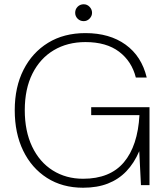

<svg xmlns="http://www.w3.org/2000/svg" viewBox="-20 -867 782 899"><path d="M369 12Q272 12 200 -34Q128 -80 88.5 -161.5Q49 -243 49 -351Q49 -459 90 -540Q131 -621 205 -666.5Q279 -712 380 -712Q493 -712 568 -658Q643 -604 667 -504H616Q597 -580 537.5 -625Q478 -670 380 -670Q296 -670 232 -632Q168 -594 132 -522.5Q96 -451 96 -351Q96 -253 130.5 -180.5Q165 -108 227 -69Q289 -30 369 -30Q495 -30 560 -107Q625 -184 633 -328H407V-365H680V0H640L632 -159Q608 -103 571.5 -65Q535 -27 485 -7.5Q435 12 369 12ZM372 -768Q355 -768 343.5 -779.5Q332 -791 332 -807Q332 -824 343.5 -835.5Q355 -847 372 -847Q388 -847 399.5 -835Q411 -823 411 -807Q411 -792 399.5 -780Q388 -768 372 -768Z"/></svg>

Font: DM Sans 12pt ExtraLight
Style: Regular
Weight: 250
Version: Version 4.004;gftools[0.9.30]